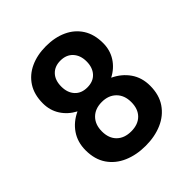

<svg xmlns="http://www.w3.org/2000/svg" viewBox="-191 -810 945 945"><g transform="rotate(-45 281.0 -338.0)"><path d="M397.5 -348.1Q447.3 -324.7 476.3 -283Q505.4 -241.2 505.4 -184.6Q505.4 -121.1 475.8 -77.9Q446.3 -34.7 395.5 -12.7Q344.7 9.3 280.8 9.3Q216.8 9.3 165.8 -12.7Q114.7 -34.7 85.2 -77.9Q55.7 -121.1 55.7 -184.6Q55.7 -241.2 84.5 -283.2Q113.3 -325.2 163.1 -348.1Q119.6 -371.1 95 -409.4Q70.3 -447.8 70.3 -496.6Q70.3 -557.6 97.4 -599.6Q124.5 -641.6 171.9 -663.3Q219.2 -685.1 280.3 -685.1Q341.8 -685.1 389.2 -663.3Q436.5 -641.6 463.4 -599.6Q490.2 -557.6 490.2 -496.6Q490.2 -447.8 465.6 -409.2Q440.9 -370.6 397.5 -348.1ZM280.3 -584.5Q240.2 -584.5 216.6 -559.6Q192.9 -534.7 192.9 -490.7Q192.9 -448.2 216.3 -422.6Q239.7 -397 280.8 -397Q322.3 -397 345.5 -422.6Q368.7 -448.2 368.7 -490.7Q368.7 -532.7 345 -558.6Q321.3 -584.5 280.3 -584.5ZM280.8 -91.3Q328.6 -91.3 355.7 -118.4Q382.8 -145.5 382.8 -193.4Q382.8 -240.7 354.7 -268.6Q326.7 -296.4 280.3 -296.4Q233.4 -296.4 205.8 -268.6Q178.2 -240.7 178.2 -193.4Q178.2 -145.5 205.8 -118.4Q233.4 -91.3 280.8 -91.3Z"/></g></svg>

Font: Robert Sans
Style: Bold
Weight: 700
Designer: Christian Robertson (extended by Adam Twardoch)
Foundry: Google
Version: Version 12.135;April 2, 2019;FontCreator 11.5.0.2425 64-bit;